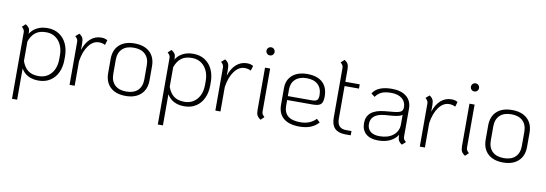

<svg xmlns="http://www.w3.org/2000/svg" viewBox="-63 -1111 5038 1773"><g transform="rotate(10 2456.0 -224.5)"><path d="M503 -251V-219Q503 -154 479 -101.5Q455 -49 409 -19Q363 11 300 11Q187 11 137 -73V219H89V-403Q89 -418 83.5 -428Q78 -438 63 -452L94 -481Q116 -468 126 -453Q136 -438 136 -413Q136 -403 135 -397Q158 -436 200 -458.5Q242 -481 300 -481Q363 -481 409 -451Q455 -421 479 -369Q503 -317 503 -251ZM455 -251Q455 -337 410.5 -389Q366 -441 293 -441Q230 -441 193 -411.5Q156 -382 137 -327V-144Q156 -88 193 -59Q230 -30 293 -30Q366 -30 410.5 -81.5Q455 -133 455 -219Z M862 -466 848 -420Q822 -434 790 -434Q735 -434 693.5 -378.5Q652 -323 638 -229V0H590V-403Q590 -418 584.5 -428Q579 -438 564 -452L597 -481Q620 -467 629 -449Q638 -431 638 -399V-335Q660 -405 703 -443Q746 -481 804 -481Q838 -481 862 -466Z M922 -170V-301Q922 -386 973 -433.5Q1024 -481 1116 -481Q1207 -481 1258.5 -433.5Q1310 -386 1310 -301V-170Q1310 -85 1258.5 -37Q1207 11 1116 11Q1024 11 973 -37Q922 -85 922 -170ZM1261 -170V-301Q1261 -368 1223 -404.5Q1185 -441 1116 -441Q1046 -441 1008 -404.5Q970 -368 970 -301V-170Q970 -103 1008 -66.5Q1046 -30 1116 -30Q1185 -30 1223 -66.5Q1261 -103 1261 -170Z M1870 -251V-219Q1870 -154 1846 -101.5Q1822 -49 1776 -19Q1730 11 1667 11Q1554 11 1504 -73V219H1456V-403Q1456 -418 1450.5 -428Q1445 -438 1430 -452L1461 -481Q1483 -468 1493 -453Q1503 -438 1503 -413Q1503 -403 1502 -397Q1525 -436 1567 -458.5Q1609 -481 1667 -481Q1730 -481 1776 -451Q1822 -421 1846 -369Q1870 -317 1870 -251ZM1822 -251Q1822 -337 1777.5 -389Q1733 -441 1660 -441Q1597 -441 1560 -411.5Q1523 -382 1504 -327V-144Q1523 -88 1560 -59Q1597 -30 1660 -30Q1733 -30 1777.5 -81.5Q1822 -133 1822 -219Z M2229 -466 2215 -420Q2189 -434 2157 -434Q2102 -434 2060.5 -378.5Q2019 -323 2005 -229V0H1957V-403Q1957 -418 1951.5 -428Q1946 -438 1931 -452L1964 -481Q1987 -467 1996 -449Q2005 -431 2005 -399V-335Q2027 -405 2070 -443Q2113 -481 2171 -481Q2205 -481 2229 -466Z M2326 -627Q2326 -643 2337 -654Q2348 -665 2364 -665Q2380 -665 2391 -654Q2402 -643 2402 -627Q2402 -611 2391 -600Q2380 -589 2364 -589Q2348 -589 2337 -600Q2326 -611 2326 -627ZM2340 -72V-470H2388V-68Q2388 -53 2393.5 -43Q2399 -33 2414 -19L2383 11Q2359 -4 2349.5 -22Q2340 -40 2340 -72Z M2894 -88 2925 -59Q2894 -24 2850 -6.5Q2806 11 2746 11Q2648 11 2596.5 -32.5Q2545 -76 2545 -159V-314Q2545 -391 2596 -435.5Q2647 -480 2736 -480Q2830 -480 2879.5 -434Q2929 -388 2929 -302Q2929 -250 2908.5 -230.5Q2888 -211 2833 -211H2593V-159Q2593 -94 2631 -62Q2669 -30 2748 -30Q2839 -30 2894 -88ZM2593 -312V-248H2819Q2854 -248 2867 -260.5Q2880 -273 2880 -306Q2880 -371 2842.5 -406Q2805 -441 2736 -441Q2670 -441 2631.5 -406Q2593 -371 2593 -312Z M3093 -430V-124Q3093 -32 3177 -32H3228V8H3177Q3045 8 3045 -124V-590Q3045 -605 3039.5 -615Q3034 -625 3019 -639L3051 -668Q3075 -654 3084 -636Q3093 -618 3093 -586V-470H3228V-430Z M3741 -19 3708 11Q3685 -3 3676 -21Q3667 -39 3667 -70V-74Q3641 -33 3594 -11Q3547 11 3484 11Q3410 11 3369.5 -24.5Q3329 -60 3329 -125Q3329 -250 3498 -266L3583 -274Q3631 -279 3649 -291Q3667 -303 3667 -332Q3667 -384 3630 -413.5Q3593 -443 3529 -443Q3474 -443 3440.5 -428.5Q3407 -414 3383 -380L3349 -406Q3395 -481 3529 -481Q3617 -481 3666 -440.5Q3715 -400 3715 -327V-68Q3715 -52 3720 -42Q3725 -32 3741 -19ZM3667 -173V-261Q3643 -243 3578 -237L3504 -231Q3439 -225 3407 -198Q3375 -171 3375 -125Q3375 -79 3405 -54.5Q3435 -30 3491 -30Q3570 -30 3618.5 -69Q3667 -108 3667 -173Z M4146 -466 4132 -420Q4106 -434 4074 -434Q4019 -434 3977.5 -378.5Q3936 -323 3922 -229V0H3874V-403Q3874 -418 3868.5 -428Q3863 -438 3848 -452L3881 -481Q3904 -467 3913 -449Q3922 -431 3922 -399V-335Q3944 -405 3987 -443Q4030 -481 4088 -481Q4122 -481 4146 -466Z M4243 -627Q4243 -643 4254 -654Q4265 -665 4281 -665Q4297 -665 4308 -654Q4319 -643 4319 -627Q4319 -611 4308 -600Q4297 -589 4281 -589Q4265 -589 4254 -600Q4243 -611 4243 -627ZM4257 -72V-470H4305V-68Q4305 -53 4310.5 -43Q4316 -33 4331 -19L4300 11Q4276 -4 4266.5 -22Q4257 -40 4257 -72Z M4462 -170V-301Q4462 -386 4513 -433.5Q4564 -481 4656 -481Q4747 -481 4798.5 -433.5Q4850 -386 4850 -301V-170Q4850 -85 4798.5 -37Q4747 11 4656 11Q4564 11 4513 -37Q4462 -85 4462 -170ZM4801 -170V-301Q4801 -368 4763 -404.5Q4725 -441 4656 -441Q4586 -441 4548 -404.5Q4510 -368 4510 -301V-170Q4510 -103 4548 -66.5Q4586 -30 4656 -30Q4725 -30 4763 -66.5Q4801 -103 4801 -170Z"/></g></svg>

Font: KoHo Light
Style: Regular
Weight: 300
Version: Version 1.000; ttfautohint (v1.6)